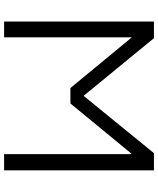

<svg xmlns="http://www.w3.org/2000/svg" viewBox="63 -833 770 936"><g transform="rotate(90 448.0 -365.0)"><path d="M731.4 0V-620.1H728.5L484.4 -323.2H409.2L164.1 -620.1H162.1V0H85V-730.5H166L446.3 -388.7H448.2L726.6 -730.5H810.5V0Z"/></g></svg>

Font: Mgen+ 1c regular
Style: Regular
Weight: 400
Designer: [Source Han Sans]
Ryoko NISHIZUKA  (kana & ideographs); Paul D. Hunt (Latin, Greek & Cyrillic); Wenlong ZHANG  (bopomofo
Version: Version 1.059.20150602